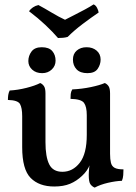

<svg xmlns="http://www.w3.org/2000/svg" viewBox="-20 -845 618 874"><path d="M227 4Q158 4 119.5 -35Q81 -74 81 -175V-316Q81 -354 71 -371.5Q61 -389 16 -390Q16 -402 17.5 -412.5Q19 -423 24 -433Q61 -435 100.5 -445Q140 -455 163 -467Q173 -463 180 -453Q187 -443 187 -420V-198Q187 -131 204 -97Q221 -63 264 -63Q311 -63 343 -104Q375 -145 375 -231V-321Q375 -359 362.5 -376.5Q350 -394 301 -395Q301 -407 302 -417.5Q303 -428 309 -438Q353 -440 393.5 -448.5Q434 -457 457 -467Q467 -463 474 -453Q481 -443 481 -420V-133L389 -96Q384 -82 375 -69Q366 -56 354 -45Q329 -21 299 -8.5Q269 4 227 4ZM411 9Q399 4 391.5 -6.5Q384 -17 384 -49Q384 -61 386 -81.5Q388 -102 394 -134L481 -145Q481 -120 485 -104Q489 -88 502 -81Q515 -74 542 -74Q542 -62 541 -48Q540 -34 535 -22Q507 -21 472 -13Q437 -5 411 9ZM378 -512Q345 -512 328.5 -529.5Q312 -547 312 -574Q312 -600 329.5 -615Q347 -630 374 -630Q402 -630 420 -614.5Q438 -599 438 -574Q438 -551 424.5 -531.5Q411 -512 378 -512ZM172 -512Q144 -512 126.5 -528Q109 -544 109 -567Q109 -591 123.5 -610.5Q138 -630 170 -630Q203 -630 218 -612.5Q233 -595 233 -569Q233 -545 215.5 -528.5Q198 -512 172 -512ZM244 -672Q220 -700 186.5 -731.5Q153 -763 112 -794Q119 -804 130 -811.5Q141 -819 155 -822Q183 -807 215.5 -787.5Q248 -768 276 -755Q291 -763 316 -775.5Q341 -788 366 -801.5Q391 -815 406 -825Q416 -821 422 -809Q428 -797 429 -788Q395 -765 356.5 -736Q318 -707 288 -677Q278 -674 266.5 -673Q255 -672 244 -672Z"/></svg>

Font: Vollkorn Medium
Style: Regular
Weight: 500
Designer: Friedrich Althausen
Foundry: Friedrich Althausen
Version: Version 5.000